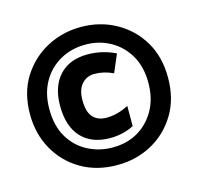

<svg xmlns="http://www.w3.org/2000/svg" viewBox="-77 -676 654 633"><g transform="rotate(-15 250.0 -359.5)"><path d="M250 -124Q180 -124 127 -155Q74 -186 44 -239.5Q14 -293 14 -360Q14 -433 47 -485.5Q80 -538 133.5 -566.5Q187 -595 250 -595Q315 -595 368.5 -565.5Q422 -536 453.5 -483.5Q485 -431 485 -360Q485 -287 452.5 -234Q420 -181 367 -152.5Q314 -124 250 -124ZM250 -184Q299 -184 336.5 -206Q374 -228 396 -267.5Q418 -307 418 -360Q418 -415 395 -454Q372 -493 334 -514Q296 -535 250 -535Q201 -535 162.5 -513Q124 -491 102 -452Q80 -413 80 -360Q80 -303 103 -264Q126 -225 165 -204.5Q204 -184 250 -184ZM250 -216Q187 -216 152 -253.5Q117 -291 117 -361Q117 -427 151.5 -464.5Q186 -502 248 -502Q298 -502 343 -480L317 -419Q286 -434 253 -434Q227 -434 210 -415Q193 -396 193 -360Q193 -320 209.5 -302Q226 -284 255 -284Q293 -284 331 -304V-235Q293 -216 250 -216Z"/></g></svg>

Font: Noto Sans Mono ExtraCondensed Black
Style: Regular
Weight: 900
Width: 2
Designer: Monotype Design Team
Foundry: Monotype Imaging Inc.
Version: Version 2.014